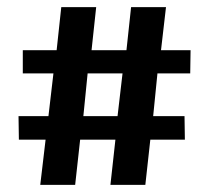

<svg xmlns="http://www.w3.org/2000/svg" viewBox="-20 -519 587 539"><path d="M108 -127H33L32 -193H116L130 -313H44V-378H139L152 -499H250L237 -378H335L348 -499H446L432 -378H515L514 -313H422L410 -193H498L499 -127H402L388 0H290L304 -127H205L191 0H93ZM310 -193 324 -313H226L214 -193Z"/></svg>

Font: Rasa
Style: Bold
Weight: 700
Designer: Anna Giedrys (Yrsa+Rasa design), David Brezina (Yrsa art-direction, Rasa art-direction, design)
Foundry: Rosetta Type Foundry
Version: Version 2.004